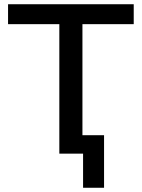

<svg xmlns="http://www.w3.org/2000/svg" viewBox="-20 -725 669 906"><path d="M372 161V0H260V-611H18V-705H611V-611H369V-87H471V161Z"/></svg>

Font: Nunito Sans 9pt SemiBold
Style: Regular
Weight: 600
Version: Version 3.101;gftools[0.9.27]